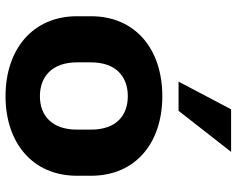

<svg xmlns="http://www.w3.org/2000/svg" viewBox="-100 -736 847 687"><g transform="rotate(90 323.5 -392.5)"><path d="M324.2 11.2C490.2 11.2 608.9 -85 608.9 -244.6V-294.4C608.9 -455.1 490.2 -549.8 324.2 -549.8C157.7 -549.8 38.1 -455.1 38.1 -294.4V-244.6C38.1 -85 157.7 11.2 324.2 11.2ZM376.5 -607.9 523.4 -795.9H371.1L272 -607.9ZM324.2 -111.8C256.3 -111.8 203.1 -153.3 203.1 -244.6V-294.4C203.1 -386.2 256.3 -426.3 324.2 -426.3C392.6 -426.3 443.8 -385.7 443.8 -294.4V-244.6C443.8 -153.8 392.6 -111.8 324.2 -111.8Z"/></g></svg>

Font: Winston ExtraBold
Style: Regular
Weight: 800
Designer: Vernon Adams, Kim Jin-seong, David Berlow, Cristiano Sobral
Foundry: The Winston Project Authors
Version: Version 3.004